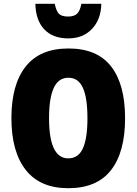

<svg xmlns="http://www.w3.org/2000/svg" viewBox="-20 -980 719 1010"><path d="M339 10Q191 10 115.5 -86Q40 -182 40 -359Q40 -535 115 -630Q190 -725 340 -725Q491 -725 564.5 -630.5Q638 -536 638 -358Q638 -180 564 -85Q490 10 339 10ZM339 -147Q392 -147 416 -199.5Q440 -252 440 -358Q440 -465 416 -518Q392 -571 340 -571Q287 -571 262.5 -517Q238 -463 238 -358Q238 -147 339 -147ZM339 -778Q258 -778 213 -825.5Q168 -873 166 -960H268Q276 -921 290.5 -907Q305 -893 338 -893Q369 -893 385 -907.5Q401 -922 408 -960H513Q511 -877 463.5 -827.5Q416 -778 339 -778Z"/></svg>

Font: Noto Sans Display Black Narrow
Style: Regular
Weight: 900
Width: 4
Designer: Monotype Design team
Foundry: Monotype Imaging Inc.
Version: Version 1.000